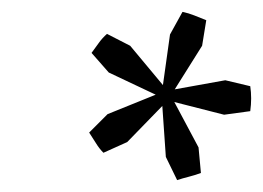

<svg xmlns="http://www.w3.org/2000/svg" viewBox="-20 -714 442 323"><path d="M254 -549 163 -592 134 -625Q140 -633 146 -641.5Q152 -650 160 -657L199 -637L264 -559ZM154 -457Q147 -464 141.5 -473Q136 -482 130 -491L161 -522L255 -560L264 -547L194 -475ZM278 -411 259 -450 252 -551 266 -556 314 -466 318 -423Q307 -419 297 -416.5Q287 -414 278 -411ZM357 -521 259 -546V-561L359 -579L401 -569Q404 -549 401 -527ZM266 -551 252 -556 266 -656 287 -694Q297 -692 307 -688Q317 -684 327 -680L320 -637Z"/></svg>

Font: Piazzolla Thin Medium
Style: Italic
Weight: 500
Italic angle: -11.3°
Version: Version 2.005